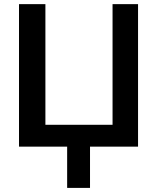

<svg xmlns="http://www.w3.org/2000/svg" viewBox="-20 -708 759 927"><path d="M414.6 0V199.2H304.2V0H71.8V-688H199.2V-105.5H523.4V-688H646.5V0Z"/></svg>

Font: Arimo SemiBold
Style: Regular
Weight: 600
Designer: Steve Matteson
Foundry: Monotype Imaging Inc.
Version: Version 1.33